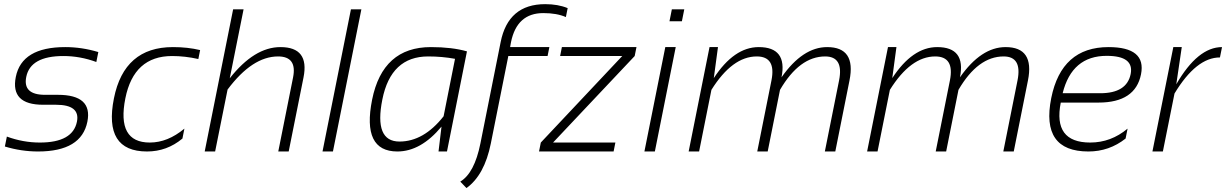

<svg xmlns="http://www.w3.org/2000/svg" viewBox="-20 -744 6022 943"><path d="M3.9 -24.4 13.7 -73.2Q93.3 -43.9 175.8 -43.9Q337.4 -43.9 357.9 -146.5Q374.5 -229.5 254.9 -229.5H191.4Q30.3 -229.5 57.6 -366.2Q86.9 -512.7 300.3 -512.7Q382.3 -512.7 462.9 -488.3L453.1 -439.5Q373.5 -468.8 291.5 -468.8Q129.4 -468.8 108.9 -366.2Q91.3 -278.3 201.2 -278.3H264.6Q435.5 -278.3 409.2 -146.5Q379.9 0 167 0Q84.5 0 3.9 -24.4Z M876 -63.5Q799.8 0 702.1 0Q487.3 0 539.6 -261.2Q589.8 -512.7 829.1 -512.7Q902.3 -512.7 962.9 -498L954.1 -454.1Q888.7 -468.8 825.2 -468.8Q637.2 -468.8 595.7 -261.2Q552.2 -43.9 715.8 -43.9Q803.7 -43.9 885.7 -112.3Z M985.4 0 1125 -698.2H1176.3L1108.4 -359.4Q1229 -512.7 1357.4 -512.7Q1500.5 -512.7 1470.7 -363.8L1397.9 0H1346.7L1419.4 -363.8Q1439.9 -466.8 1345.7 -466.8Q1219.2 -466.8 1097.7 -304.2L1036.6 0Z M1754.9 -698.2 1615.2 0H1564L1703.6 -698.2Z M2214.8 -455.1Q2151.4 -466.8 2083 -466.8Q1899.9 -466.8 1857.9 -255.4Q1816.4 -48.8 1941.9 -48.8Q2061 -48.8 2158.7 -172.9ZM2175.3 0H2133.8L2148.4 -122.1Q2046.9 0 1931.6 0Q1756.8 0 1807.6 -254.4Q1859.4 -512.7 2096.2 -512.7Q2200.2 -512.7 2273.4 -491.7Z M2485.4 -512.7H2678.2L2669.4 -468.8H2476.6L2390.6 -39.1Q2359.4 116.2 2271 179.7L2240.7 147.9Q2310.1 106.4 2339.4 -39.1L2439 -537.6Q2476.1 -723.6 2657.7 -723.6Q2720.7 -723.6 2768.1 -704.1L2759.3 -660.2Q2714.8 -679.7 2648.4 -679.7Q2518.6 -679.7 2489.7 -536.6Z M2739.7 -512.7H3106L3097.2 -468.8L2696.3 -43.9H3002.4L2993.7 0H2627.4L2636.2 -43.9L3036.1 -468.8H2731Z M3340.8 -698.2 3329.1 -639.6H3268.1L3279.8 -698.2ZM3298.8 -512.7 3196.3 0H3145L3247.6 -512.7Z M3362.3 0 3464.8 -512.7H3506.3L3485.8 -360.4Q3585.4 -512.7 3706.5 -512.7Q3848.1 -512.7 3818.4 -364.3Q3922.4 -512.7 4042.5 -512.7Q4185.1 -512.7 4152.3 -349.1L4082.5 0H4031.2L4101.1 -349.1Q4124.5 -466.8 4032.7 -466.8Q3906.7 -466.8 3811 -302.7L3750.5 0H3699.2L3769 -349.1Q3792.5 -466.8 3696.8 -466.8Q3576.7 -466.8 3474.1 -302.7L3413.6 0Z M4238.8 0 4341.3 -512.7H4382.8L4362.3 -360.4Q4461.9 -512.7 4583 -512.7Q4724.6 -512.7 4694.8 -364.3Q4798.8 -512.7 4918.9 -512.7Q5061.5 -512.7 5028.8 -349.1L4959 0H4907.7L4977.5 -349.1Q5001 -466.8 4909.2 -466.8Q4783.2 -466.8 4687.5 -302.7L4627 0H4575.7L4645.5 -349.1Q4668.9 -466.8 4573.2 -466.8Q4453.1 -466.8 4350.6 -302.7L4290 0Z M5584 -378.9Q5556.2 -240.2 5375.5 -240.2H5189.9Q5150.9 -43.9 5334.5 -43.9Q5436.5 -43.9 5518.1 -112.3L5508.3 -63.5Q5427.7 0 5325.7 0Q5090.8 0 5143.1 -262.2Q5193.4 -512.7 5424.3 -512.7Q5610.8 -512.7 5584 -378.9ZM5199.2 -286.1H5383.8Q5514.2 -286.1 5533.2 -380.4Q5550.8 -469.7 5415.5 -469.7Q5244.6 -469.7 5199.2 -286.1Z M5640.1 0 5742.7 -512.7H5784.2L5757.3 -330.1Q5862.8 -512.7 5981.9 -512.7L5971.7 -461.9Q5855.5 -461.9 5748.5 -284.7L5691.4 0Z"/></svg>

Font: Sansation Light
Style: Light Italic
Weight: 300
Designer: Bernd Montag
Version: Version 1.301